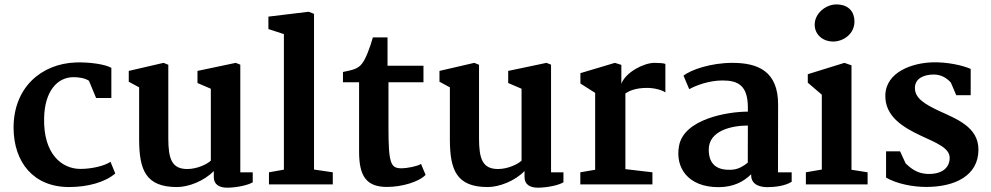

<svg xmlns="http://www.w3.org/2000/svg" viewBox="-20 -849 4561 884"><path d="M42.5 -259.3C43.5 -103 133.3 12.2 297.9 12.2C385.7 12.2 464.8 -10.7 510.7 -50.3L488.8 -104C463.4 -86.4 405.3 -71.3 350.1 -71.3C265.1 -71.3 179.2 -139.2 183.1 -305.2C185.5 -428.2 243.2 -493.7 318.4 -493.7C340.3 -493.7 370.1 -490.2 389.6 -477.1L422.4 -397.9H492.7V-536.6C464.8 -553.2 391.1 -563.5 329.6 -561.5C168.5 -555.7 41.5 -444.3 42.5 -259.3Z M620.6 -205.6C621.1 -65.9 651.4 12.2 794.9 12.2C846.7 12.2 918.9 -14.6 964.4 -61.5V-33.7C964.4 1 990.2 15.1 1025.9 15.1C1069.3 15.1 1123 3.4 1143.6 -9.8V-55.7H1086.4V-551.3L1065.4 -559.6L889.2 -522.5V-466.8L950.7 -440.4V-109.4C934.1 -92.8 886.7 -70.8 842.8 -70.8C771.5 -70.8 754.9 -116.2 754.9 -212.4V-550.8L732.9 -559.6L572.8 -522.5V-472.7L620.6 -446.8Z M1218.3 0H1512.2V-55.7L1425.8 -68.4V-785.2L1401.4 -794.9L1215.8 -772.5V-715.3L1287.1 -691.9V-67.9L1218.3 -55.7Z M1633.3 -150.9C1633.3 -37.6 1667 11.7 1761.7 11.7C1830.6 11.7 1909.2 -11.7 1939.5 -43.9L1918.5 -94.2C1901.4 -83.5 1856.4 -74.2 1827.1 -74.2C1778.3 -74.2 1768.6 -98.6 1768.6 -262.7V-470.2H1929.7V-546.4H1764.2V-676.8H1696.8C1683.6 -629.9 1663.6 -577.1 1647.5 -557.1C1628.9 -531.7 1604 -526.9 1559.1 -517.6V-470.2H1633.3Z M2051.3 -205.6C2051.8 -65.9 2082 12.2 2225.6 12.2C2277.3 12.2 2349.6 -14.6 2395 -61.5V-33.7C2395 1 2420.9 15.1 2456.5 15.1C2500 15.1 2553.7 3.4 2574.2 -9.8V-55.7H2517.1V-551.3L2496.1 -559.6L2319.8 -522.5V-466.8L2381.3 -440.4V-109.4C2364.7 -92.8 2317.4 -70.8 2273.4 -70.8C2202.1 -70.8 2185.5 -116.2 2185.5 -212.4V-550.8L2163.6 -559.6L2003.4 -522.5V-472.7L2051.3 -446.8Z M2651.9 0H2983.9V-55.7L2859.4 -70.3V-418.9C2875 -429.2 2904.3 -444.3 2958.5 -444.3C2990.7 -444.3 3024.9 -436 3043.5 -423.8V-554.7C3035.6 -558.1 3015.1 -559.6 2993.2 -559.6C2944.3 -559.6 2860.8 -516.6 2840.8 -463.4V-550.3L2811 -559.6L2652.3 -512.2V-464.4L2720.2 -421.4V-67.4L2651.9 -55.7Z M3106.4 -177.2C3087.9 -77.6 3147 12.7 3288.1 12.7C3357.9 12.7 3405.3 -13.7 3438.5 -46.9V-42.5C3438.5 6.8 3488.8 12.7 3513.2 12.7C3549.3 12.7 3596.7 6.3 3625 -12.2V-55.7H3562L3562.5 -368.2C3562.5 -520 3471.2 -559.6 3352.1 -559.6C3252 -559.6 3159.7 -527.3 3127 -500.5L3153.3 -438.5C3181.6 -454.1 3242.2 -478.5 3306.6 -478.5C3377 -478.5 3423.3 -457 3423.3 -353.5V-335C3329.1 -335 3128.4 -300.8 3106.4 -177.2ZM3243.2 -160.2C3243.2 -249.5 3353 -271 3423.3 -271C3423.3 -213.9 3422.9 -157.2 3422.9 -100.1C3404.3 -85 3380.9 -70.3 3353 -67.9C3282.7 -62.5 3243.2 -90.8 3243.2 -160.2Z M3814.9 -657.7C3864.7 -657.7 3914.1 -693.8 3914.1 -750C3914.1 -793 3888.7 -828.6 3830.6 -828.6C3783.2 -828.6 3731 -788.6 3731 -735.4C3731 -687 3772 -657.7 3814.9 -657.7ZM3690.4 0H3974.6V-55.7L3900.4 -67.4V-548.3L3867.7 -559.6L3699.2 -507.3V-468.3L3763.7 -413.1V-68.4L3690.4 -55.7Z M4059.6 -31.2C4110.8 -2 4183.6 11.7 4244.6 11.7C4376 11.7 4484.9 -39.6 4484.9 -160.2C4484.9 -263.7 4385.7 -300.8 4301.3 -339.4C4242.7 -367.7 4191.4 -395 4192.4 -444.8C4192.9 -487.8 4232.9 -505.9 4280.3 -505.9C4315.4 -505.4 4340.3 -488.3 4357.9 -468.8L4382.8 -410.6H4449.2V-531.7C4414.1 -547.4 4343.3 -564 4273.4 -562C4183.1 -559.6 4058.1 -519 4056.2 -409.7C4054.7 -314 4134.8 -264.2 4220.2 -224.1C4288.1 -192.4 4352.1 -168.5 4352.5 -123C4352.5 -72.8 4312.5 -45.4 4248 -48.3C4200.7 -50.8 4173.3 -74.7 4149.9 -96.2L4124 -152.3H4059.6Z"/></svg>

Font: Merriweather
Style: Bold
Weight: 700
Designer: Eben Sorkin ( eben@eyebytes.com )
Foundry: Sorkin Type Co.
Version: Version 1.003